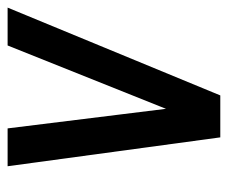

<svg xmlns="http://www.w3.org/2000/svg" viewBox="-66 -518 585 492"><g transform="rotate(-90 226.0 -272.5)"><path d="M119.5 0 45.5 -545H142.5L197.5 -100H177L355 -545H452L227 0Z"/></g></svg>

Font: Mohave Light Medium
Style: Italic
Weight: 500
Italic angle: -8°
Version: Version 2.003